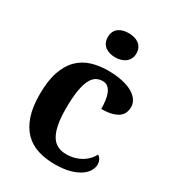

<svg xmlns="http://www.w3.org/2000/svg" viewBox="-187 -877 901 994"><g transform="rotate(30 263.5 -380.0)"><path d="M294.9 9.8Q239.7 9.8 194.1 -4.4Q148.4 -18.6 115.7 -51.3Q83 -84 64.9 -136.7Q46.9 -189.5 46.9 -266.1Q46.9 -347.2 65.7 -401.4Q84.5 -455.6 117.4 -488.3Q150.4 -521 195.3 -534.9Q240.2 -548.8 292 -548.8Q340.3 -548.8 377.4 -540.8Q414.6 -532.7 439.5 -518.6Q464.4 -504.4 477.3 -485.1Q490.2 -465.8 490.2 -443.8Q490.2 -427.7 484.6 -412.4Q479 -397 464.6 -385.3Q450.2 -373.5 425 -366.2Q399.9 -358.9 360.8 -358.9Q360.8 -384.8 357.7 -408.2Q354.5 -431.6 347.2 -449.2Q339.8 -466.8 327.4 -477.3Q314.9 -487.8 295.9 -487.8Q273.9 -487.8 256.6 -477.3Q239.3 -466.8 226.8 -441.4Q214.4 -416 207.8 -373.5Q201.2 -331.1 201.2 -267.1Q201.2 -165.5 229 -115.2Q256.8 -64.9 319.8 -64.9Q345.7 -64.9 368.4 -71Q391.1 -77.1 409.7 -88.1Q428.2 -99.1 442.1 -114Q456.1 -128.9 464.8 -146Q477.1 -138.7 482.9 -126.2Q488.8 -113.8 488.8 -100.1Q488.8 -81.1 477.5 -61.5Q466.3 -42 442.6 -26.1Q418.9 -10.3 382.3 -0.2Q345.7 9.8 294.9 9.8ZM204.1 -698.2Q204.1 -717.3 210.7 -731Q217.3 -744.6 228.8 -753.2Q240.2 -761.7 255.6 -765.9Q271 -770 289.1 -770Q306.2 -770 321.8 -765.9Q337.4 -761.7 349.1 -753.2Q360.8 -744.6 367.9 -731Q375 -717.3 375 -698.2Q375 -679.7 367.9 -666Q360.8 -652.3 349.1 -643.6Q337.4 -634.8 321.8 -630.4Q306.2 -626 289.1 -626Q271 -626 255.6 -630.4Q240.2 -634.8 228.8 -643.6Q217.3 -652.3 210.7 -666Q204.1 -679.7 204.1 -698.2Z"/></g></svg>

Font: Droid Serif
Style: Bold
Weight: 700
Designer: Monotype Design team
Foundry: Monotype Imaging Inc.
Version: Version 1.03